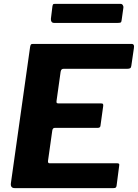

<svg xmlns="http://www.w3.org/2000/svg" viewBox="-20 -968 710 988"><path d="M135 -727Q137 -737 139.5 -739.5Q142 -742 150 -742H657Q673 -742 669 -720L656 -631Q655 -621 650.5 -617.5Q646 -614 635 -614H308Q301 -614 297.5 -611Q294 -608 292 -599L271 -449Q270 -441 272 -438.5Q274 -436 280 -436H499Q508 -436 510 -432.5Q512 -429 511 -422L497 -321Q496 -310 483 -310H262Q251 -310 249 -296L227 -140Q226 -128 234 -128H581Q590 -128 592.5 -125Q595 -122 593 -113L580 -13Q579 -6 576 -3Q573 0 563 0H56Q33 0 36 -25L135 -727ZM615 -929 606 -865Q605 -854 600.5 -852Q596 -850 583 -850H259Q249 -850 245 -856.5Q241 -863 242 -872L250 -937Q252 -945 254 -946.5Q256 -948 262 -948H601Q608 -948 612 -941.5Q616 -935 615 -929Z"/></svg>

Font: Libre Franklin
Style: Bold Italic
Weight: 700
Italic angle: -8°
Designer: Pablo Impallari, Rodrigo Fuenzalida, Nhung Nguyen
Foundry: Impallari Type
Version: Version 3.000